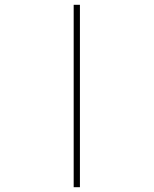

<svg xmlns="http://www.w3.org/2000/svg" viewBox="-20 -780 640 800"><path d="M287 0V-760H313V0Z"/></svg>

Font: Noto Sans Mono Thin
Style: Regular
Weight: 100
Designer: Monotype Design Team
Foundry: Monotype Imaging Inc.
Version: Version 2.014